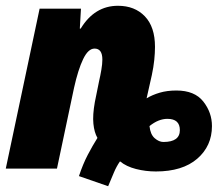

<svg xmlns="http://www.w3.org/2000/svg" viewBox="-23 -583 773 664"><path d="M494 -147Q525 -172 556 -172Q599 -172 599 -133Q599 -92 542 -92Q527 -92 512 -105Q497 -118 494 -147ZM392 -25Q414 -7 447.5 1.5Q481 10 516 10Q608 10 659 -34Q710 -78 710 -147Q710 -194 680 -232Q650 -270 587 -270Q555 -270 529.5 -262.5Q504 -255 484 -243L502 -323Q508 -351 510.5 -375.5Q513 -400 513 -421Q513 -490 478 -526.5Q443 -563 385 -563Q304 -563 256 -484H253L257 -553H114L-3 0H174L233 -279Q247 -342 264.5 -378.5Q282 -415 304 -415Q331 -415 331 -377Q331 -362 327.5 -341.5Q324 -321 320 -304L305 -230Q297 -185 300 -155Q303 -125 314 -106Q297 -79 280.5 -47.5Q264 -16 250 26L351 61Q362 35 371 13.5Q380 -8 392 -25Z"/></svg>

Font: Noto Sans Display SemiCondensed Black
Style: Italic
Weight: 900
Width: 4
Designer: Monotype Design team
Foundry: Monotype Imaging Inc.
Version: 1.000